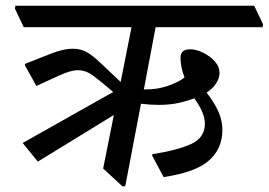

<svg xmlns="http://www.w3.org/2000/svg" viewBox="-20 -640 938 670"><path d="M417 10H407L340 -52L377 -237L376 -238L112 -76L59 -141L375 -319Q333 -355 306.5 -375Q280 -395 252 -395Q226 -395 185.5 -376Q145 -357 107 -340L67 -412V-417Q115 -436 158.5 -453Q202 -470 233 -470Q261 -470 282 -458.5Q303 -447 329.5 -421.5Q356 -396 401 -354L439 -545H63L32 -610L34 -620H867L898 -555L896 -545H523L482 -328Q528 -327 566.5 -340.5Q605 -354 624 -370Q610 -405 610 -438Q610 -452 617.5 -460Q625 -468 644 -468Q664 -468 688 -456.5Q712 -445 729 -426.5Q746 -408 746 -385Q746 -368 734.5 -349.5Q723 -331 701 -317Q728 -282 742 -251Q756 -220 756 -186Q756 -122 710 -80.5Q664 -39 551 -22L511 -97L512 -102Q601 -116 648 -138Q695 -160 695 -209Q695 -246 658 -297Q632 -287 602 -280.5Q572 -274 533 -274Q519 -274 503.5 -275Q488 -276 472 -278Z"/></svg>

Font: Tiro Devanagari Hindi
Style: Italic
Weight: 400
Italic angle: -11°
Designer: Devanagari: John Hudson & Fiona Ross, assisted by Paul Hanslow. Latin: John Hudson with Paul Hanslow, assisted by Kaja S
Foundry: Tiro Typeworks Ltd.
Version: Version 1.52